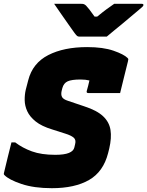

<svg xmlns="http://www.w3.org/2000/svg" viewBox="-33 -967 772 1007"><path d="M424 -720Q508 -720 562.5 -701Q617 -682 636 -663Q640 -659 640 -656Q640 -653 638 -645Q628 -605 617.5 -562.5Q607 -520 597 -479H430Q419 -479 422 -490Q426 -504 429.5 -517.5Q433 -531 436 -545Q416 -550 389 -550Q343 -550 322 -540.5Q301 -531 294 -505L290 -489Q286 -470 292.5 -458Q299 -446 324 -438L410 -409Q475 -388 507.5 -357.5Q540 -327 546.5 -285.5Q553 -244 540 -188L534 -164Q509 -66 434 -23Q359 20 239 20Q146 20 80 -2Q14 -24 -10 -49Q-13 -52 -13 -55Q-13 -58 -12 -61Q-2 -104 8 -144Q18 -184 27 -220H47Q85 -191 134.5 -173Q184 -155 257 -155Q304 -155 328.5 -165Q353 -175 357 -194L361 -211Q367 -234 353 -245.5Q339 -257 310 -266L241 -288Q185 -305 154 -330Q123 -355 110 -383.5Q97 -412 96.5 -441Q96 -470 102 -496L115 -546Q138 -636 220 -678Q302 -720 424 -720ZM527 -775H383Q376 -775 371.5 -778.5Q367 -782 358 -794Q351 -804 332 -830.5Q313 -857 291 -889Q269 -921 251 -947H392Q403 -947 407.5 -945Q412 -943 418 -938Q425 -931 435.5 -917.5Q446 -904 463 -880Q469 -880 477 -880Q506 -904 526.5 -919Q547 -934 566 -947H710Q721 -947 719 -939Q718 -935 714 -931.5Q710 -928 694 -914Q679 -902 657 -883Q635 -864 610 -843.5Q585 -823 563 -805Q541 -787 527 -775Z"/></svg>

Font: Recursive Mn Lnr St Blk
Style: Italic
Weight: 900
Italic angle: -15°
Monospace: yes
Version: Version 1.079;hotconv 1.0.112;makeotfexe 2.5.65598; ttfautoh